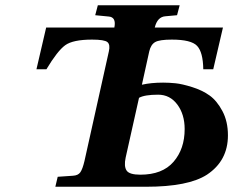

<svg xmlns="http://www.w3.org/2000/svg" viewBox="-20 -712 889 732"><path d="M119 -448 156 -607H416Q424 -647 394 -649L343 -654L353 -692H665L655 -654L611 -650Q580 -648 570 -607H830L793 -448H755Q754 -513 731.5 -537Q709 -561 635 -561Q588 -561 571.5 -551.5Q555 -542 549 -516L521 -389Q556 -397 602 -397Q625 -397 649.5 -394.5Q674 -392 712.5 -380Q751 -368 779 -348Q807 -328 828 -288.5Q849 -249 849 -196Q849 -99 769 -46Q698 0 537 0H191L200 -38L258 -42Q278 -43 286.5 -55.5Q295 -68 302 -98L395 -516Q401 -542 389.5 -551.5Q378 -561 331 -561Q258 -561 228.5 -539.5Q199 -518 157 -448ZM459 -111Q452 -78 462.5 -62Q473 -46 515 -46Q599 -46 641.5 -95Q684 -144 684 -220Q684 -276 656 -313.5Q628 -351 583 -351Q531 -351 510 -339Z"/></svg>

Font: Heuristica
Style: Bold Italic
Weight: 700
Italic angle: -13°
Version: Version 1.0.2